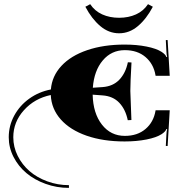

<svg xmlns="http://www.w3.org/2000/svg" viewBox="-20 -673 884 920"><path d="M689.2 -653 712.4 -640.7Q681.8 -582.6 641 -548.1Q600.1 -513.5 550.7 -513.5Q501.3 -513.5 460.4 -548.1Q419.6 -582.6 389 -640.7L412.2 -653Q434 -620.2 469.8 -604Q505.7 -587.8 550.7 -587.8Q595.7 -587.8 631.6 -604Q667.4 -620.2 689.2 -653ZM223.8 -244.3Q229 -308.6 274.3 -357.3Q319.5 -406 397.9 -432.7Q476.4 -459.4 576.9 -459.4Q634.6 -459.4 682 -450Q729.5 -440.6 754.4 -424.4Q773.6 -411.7 777.5 -399.5L781 -400.3Q778 -410.8 777.5 -424.8L774.5 -480.8L783.2 -481.2L793.3 -309.9H725.5L725.1 -312.5Q715.9 -366.7 677.2 -399.7Q638.5 -432.7 578.2 -432.7Q514 -432.7 472.5 -383.5Q430.9 -334.4 424.8 -252.6L471.2 -255.7Q521.4 -259.2 551.8 -291.1Q582.2 -323 592.7 -374.6L610.1 -373.7Q604.5 -276.7 604.5 -237.3L609.7 -97.9L592.2 -97Q581.7 -148.6 551.6 -180.5Q521.4 -212.4 471.2 -215.9L424 -219.4Q426.1 -130.2 468.3 -76Q510.5 -21.9 578.2 -21.9Q638.5 -21.9 677.2 -54.9Q715.9 -87.8 725.1 -142L725.5 -144.7H793.3L783.2 26.7L774.5 26.2L777.5 -29.7Q778 -43.7 781 -54.2L777.5 -55.1Q773.6 -42.8 754.4 -30.2Q729.5 -14 682 -4.6Q634.6 4.8 576.9 4.8Q474.2 4.8 395.1 -22.7Q316 -50.3 271.2 -100.7Q226.4 -151.2 223.3 -217.7Q145.5 -201.5 94.6 -144.9Q43.7 -88.3 43.7 -15.3Q43.7 31.5 64.9 73.9Q86.1 116.3 121.7 147.1Q157.3 177.9 206.7 196Q256.1 214.2 310.3 214.2V227.3Q251.7 227.3 198.4 208Q145.1 188.8 106.4 156.2Q67.7 123.7 44.8 78.9Q21.9 34.1 21.9 -15.3Q21.9 -70.8 48.3 -119.3Q74.7 -167.8 120.6 -200.6Q166.5 -233.4 223.8 -244.3Z"/></svg>

Font: Wabroye
Style: Medium
Weight: 500
Designer: gluk
Foundry: gluk
Version: Version 0.14